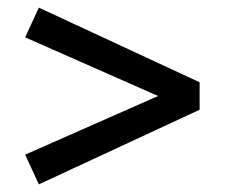

<svg xmlns="http://www.w3.org/2000/svg" viewBox="-20 -482 590 504"><path d="M504 -266V-194L82 2L46 -76L395 -230L46 -384L82 -462Z"/></svg>

Font: Ysabeau SC
Style: Bold
Weight: 700
Designer: Christian Thalmann (Catharsis Fonts)
Version: Version 0.003